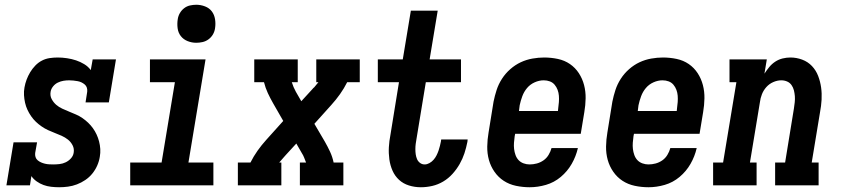

<svg xmlns="http://www.w3.org/2000/svg" viewBox="-20 -780 3540 808"><path d="M229 8Q212 8 195 6Q178 4 163 -1.5Q148 -7 134.5 -16.5Q121 -26 112 -39L106 0H7L37 -181H136L128 -136Q127 -127 129.5 -119Q132 -111 138.5 -105.5Q145 -100 153 -96.5Q161 -93 169.5 -91Q178 -89 187 -88.5Q196 -88 204 -88Q217 -88 230.5 -89.5Q244 -91 256.5 -97Q269 -103 278.5 -113.5Q288 -124 290 -137Q293 -154 285.5 -168.5Q278 -183 266 -192.5Q254 -202 239.5 -208.5Q225 -215 210.5 -220.5Q196 -226 182 -232.5Q168 -239 155 -248Q142 -257 131 -267.5Q120 -278 111 -291Q102 -304 95.5 -318Q89 -332 85.5 -347.5Q82 -363 81 -379.5Q80 -396 83 -412Q86 -429 92 -445Q98 -461 107 -476Q116 -491 128.5 -504Q141 -517 156.5 -525Q172 -533 189 -535.5Q206 -538 223 -538Q242 -538 262 -535Q282 -532 300 -526Q318 -520 334.5 -510Q351 -500 362 -485L370 -530H468L438 -349H340L347 -394Q348 -403 345.5 -411Q343 -419 336.5 -424.5Q330 -430 322.5 -433.5Q315 -437 306.5 -438.5Q298 -440 289 -441Q280 -442 271 -442Q259 -442 247 -440Q235 -438 223.5 -432.5Q212 -427 203.5 -416.5Q195 -406 193 -394Q190 -377 197.5 -363Q205 -349 216.5 -339Q228 -329 242.5 -322.5Q257 -316 271.5 -310Q286 -304 300 -298Q314 -292 327 -283Q340 -274 351 -263.5Q362 -253 371 -240.5Q380 -228 386.5 -214Q393 -200 397 -184.5Q401 -169 402 -153Q403 -137 400 -120Q397 -101 389 -83Q381 -65 368.5 -49.5Q356 -34 339 -22.5Q322 -11 303.5 -4Q285 3 266 5.5Q247 8 229 8Z M528 0V-96H660L716 -434H611V-530H845L773 -96H878V0ZM806 -600Q787 -600 769.5 -607Q752 -614 741 -628Q730 -642 727.5 -661Q725 -680 728 -699Q730 -713 737 -725Q744 -737 755 -745.5Q766 -754 779.5 -757Q793 -760 806 -760Q825 -760 843 -753Q861 -746 871.5 -732Q882 -718 885 -699Q888 -680 885 -661Q883 -647 876 -635Q869 -623 857.5 -614.5Q846 -606 832.5 -603Q819 -600 806 -600Z M981 0V-96H1034Q1047 -122 1064 -146Q1081 -170 1101 -192L1172 -271L1129 -346Q1117 -367 1107 -388.5Q1097 -410 1091 -434H1050V-530H1233V-434H1208Q1211 -424 1215.5 -413.5Q1220 -403 1225 -394L1248 -354L1292 -402Q1294 -404 1296 -406.5Q1298 -409 1300 -411Q1300 -411 1300 -411Q1300 -411 1300 -411H1301Q1306 -417 1310.5 -422.5Q1315 -428 1320 -434H1311V-530H1494V-434H1441Q1428 -408 1411 -384Q1394 -360 1374 -338L1303 -259L1347 -184Q1359 -163 1369 -141.5Q1379 -120 1384 -96H1425V0H1242V-96H1268Q1264 -106 1260 -116.5Q1256 -127 1250 -136L1227 -176L1183 -128Q1181 -126 1179 -123.5Q1177 -121 1175 -119Q1175 -119 1175 -119Q1175 -119 1175 -119Q1170 -113 1165 -107.5Q1160 -102 1155 -96H1164V0Z M1751 8Q1725 8 1701 0.5Q1677 -7 1659.5 -23Q1642 -39 1632 -61.5Q1622 -84 1618.5 -109.5Q1615 -135 1616.5 -161Q1618 -187 1623 -212L1659 -434H1570V-530H1675L1709 -735H1822L1788 -530H1920V-434H1772L1733 -197Q1731 -186 1729.5 -175Q1728 -164 1728 -152.5Q1728 -141 1729.5 -130.5Q1731 -120 1735 -110.5Q1739 -101 1747.5 -94.5Q1756 -88 1767 -88Q1777 -88 1787 -93.5Q1797 -99 1804.5 -107.5Q1812 -116 1817 -126Q1822 -136 1825.5 -146Q1829 -156 1831.5 -166.5Q1834 -177 1836 -187Q1836 -189 1836 -190Q1836 -191 1837 -193H1948Q1948 -190 1947.5 -187.5Q1947 -185 1947 -183Q1942 -158 1934.5 -135Q1927 -112 1914.5 -90Q1902 -68 1884.5 -48.5Q1867 -29 1845 -16Q1823 -3 1799 2.5Q1775 8 1751 8Z M2209 8Q2180 8 2151.5 2Q2123 -4 2100 -19Q2077 -34 2061 -57Q2045 -80 2037.5 -107Q2030 -134 2030.5 -163.5Q2031 -193 2036 -222L2057 -352Q2062 -377 2070 -401.5Q2078 -426 2092.5 -448.5Q2107 -471 2127.5 -489Q2148 -507 2171.5 -518Q2195 -529 2220.5 -533.5Q2246 -538 2270 -538Q2299 -538 2327.5 -532Q2356 -526 2378.5 -510.5Q2401 -495 2416 -472Q2431 -449 2438 -422Q2445 -395 2444.5 -366Q2444 -337 2439 -308L2424 -217H2148L2146 -207Q2144 -193 2143 -179.5Q2142 -166 2143.5 -153Q2145 -140 2149.5 -127.5Q2154 -115 2162.5 -106Q2171 -97 2183.5 -92.5Q2196 -88 2209 -88Q2224 -88 2239 -92Q2254 -96 2267 -105Q2280 -114 2288.5 -128Q2297 -142 2301 -157H2412Q2404 -122 2386 -90.5Q2368 -59 2340 -35.5Q2312 -12 2277.5 -2Q2243 8 2209 8ZM2164 -313H2328L2329 -323Q2331 -337 2332 -350.5Q2333 -364 2332 -377Q2331 -390 2326.5 -402Q2322 -414 2314 -423.5Q2306 -433 2294 -437.5Q2282 -442 2268 -442Q2249 -442 2230 -433.5Q2211 -425 2198 -409.5Q2185 -394 2178 -375Q2171 -356 2167 -337Z M2709 8Q2680 8 2651.5 2Q2623 -4 2600 -19Q2577 -34 2561 -57Q2545 -80 2537.5 -107Q2530 -134 2530.5 -163.5Q2531 -193 2536 -222L2557 -352Q2562 -377 2570 -401.5Q2578 -426 2592.5 -448.5Q2607 -471 2627.5 -489Q2648 -507 2671.5 -518Q2695 -529 2720.5 -533.5Q2746 -538 2770 -538Q2799 -538 2827.5 -532Q2856 -526 2878.5 -510.5Q2901 -495 2916 -472Q2931 -449 2938 -422Q2945 -395 2944.5 -366Q2944 -337 2939 -308L2924 -217H2648L2646 -207Q2644 -193 2643 -179.5Q2642 -166 2643.5 -153Q2645 -140 2649.5 -127.5Q2654 -115 2662.5 -106Q2671 -97 2683.5 -92.5Q2696 -88 2709 -88Q2724 -88 2739 -92Q2754 -96 2767 -105Q2780 -114 2788.5 -128Q2797 -142 2801 -157H2912Q2904 -122 2886 -90.5Q2868 -59 2840 -35.5Q2812 -12 2777.5 -2Q2743 8 2709 8ZM2664 -313H2828L2829 -323Q2831 -337 2832 -350.5Q2833 -364 2832 -377Q2831 -390 2826.5 -402Q2822 -414 2814 -423.5Q2806 -433 2794 -437.5Q2782 -442 2768 -442Q2749 -442 2730 -433.5Q2711 -425 2698 -409.5Q2685 -394 2678 -375Q2671 -356 2667 -337Z M2981 0V-96H3023L3079 -434H3050V-530H3207L3197 -470Q3206 -484 3217 -497.5Q3228 -511 3242.5 -520.5Q3257 -530 3273.5 -534Q3290 -538 3306 -538Q3332 -538 3356 -529Q3380 -520 3397 -502Q3414 -484 3423 -460.5Q3432 -437 3435.5 -412Q3439 -387 3437.5 -360.5Q3436 -334 3431 -308L3396 -96H3425V0H3242V-96H3284L3321 -323Q3323 -336 3324.5 -349.5Q3326 -363 3325 -375.5Q3324 -388 3321 -400Q3318 -412 3311 -422Q3304 -432 3292.5 -437Q3281 -442 3268 -442Q3251 -442 3234 -434.5Q3217 -427 3205 -413.5Q3193 -400 3186.5 -383.5Q3180 -367 3178 -350L3136 -96H3164V0Z"/></svg>

Font: Iosevka Curly Slab Oblique
Style: Bold
Weight: 700
Italic angle: -9°
Monospace: yes
Designer: Belleve Invis
Foundry: Belleve Invis
Version: Version 11.1.0; ttfautohint (v1.8.3)